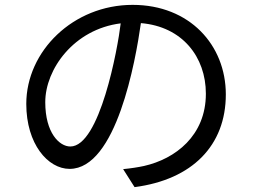

<svg xmlns="http://www.w3.org/2000/svg" viewBox="-20 -738 1040 789"><path d="M908 -350C908 -553 759 -718 525 -718C281 -718 88 -528 88 -311C88 -146 177 -44 266 -44C458 -44 537 -487 559 -643C729 -629 826 -504 826 -353C826 -180 700 -85 572 -56C549 -51 518 -46 486 -43L533 31C770 0 908 -140 908 -350ZM166 -318C166 -454 284 -618 476 -642C464 -539 390 -136 269 -136C224 -136 166 -192 166 -318Z"/></svg>

Font: DAIFUKU Sans JP
Style: Regular
Weight: 400
Designer: Original font ‘Source Han Sans JP’ : Ryoko NISHIZUKA  (kana, bopomofo & ideographs); Paul D. Hunt (Latin, Greek & Cyrill
Foundry: Daifuku
Version: Version 1.001